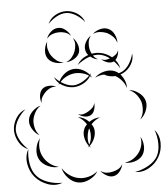

<svg xmlns="http://www.w3.org/2000/svg" viewBox="-152 -940 910 1043"><g transform="rotate(-5 303.0 -418.5)"><path d="M285 -589Q303 -621 339 -635.5Q375 -650 411 -644Q447 -638 477 -612.5Q507 -587 514 -551Q495 -583 467 -606Q439 -629 410 -634Q381 -639 347 -626Q313 -613 285 -589ZM172 -489Q178 -518 202 -541.5Q226 -565 256 -569Q285 -573 314.5 -556.5Q344 -540 357 -514Q335 -534 308.5 -541Q282 -548 259 -545Q235 -542 211.5 -528Q188 -514 172 -489ZM373 -512Q393 -533 425 -541Q457 -549 483 -538Q509 -527 525.5 -498.5Q542 -470 541 -441Q532 -469 513.5 -488Q495 -507 474 -516Q452 -525 425.5 -525Q399 -525 373 -512ZM72 -401Q64 -418 66.5 -440.5Q69 -463 82 -476Q96 -489 118.5 -490Q141 -491 158 -482Q139 -484 124 -476.5Q109 -469 99 -459Q88 -448 79.5 -434Q71 -420 72 -401ZM551 -429Q578 -427 603 -408.5Q628 -390 636 -364Q643 -338 631 -309Q619 -280 597 -264Q613 -286 615.5 -311Q618 -336 613 -357Q607 -378 591.5 -398Q576 -418 551 -429ZM45 -227Q23 -239 7.5 -264Q-8 -289 -5 -314Q-2 -339 19 -360Q40 -381 65 -387Q44 -373 33 -352Q22 -331 19 -311Q17 -291 22.5 -268.5Q28 -246 45 -227ZM356 -376Q359 -359 352.5 -339Q346 -319 331 -311Q316 -303 296 -307.5Q276 -312 263 -323Q279 -317 293.5 -321Q308 -325 319 -332Q331 -339 342 -349Q353 -359 356 -376ZM-22 -157Q-54 -169 -72.5 -201Q-91 -233 -91 -267Q-90 -301 -70.5 -332Q-51 -363 -19 -374Q-45 -353 -62.5 -323.5Q-80 -294 -81 -267Q-81 -239 -64.5 -209.5Q-48 -180 -22 -157ZM317 -135Q313 -139 309 -144Q305 -140 301 -137Q304 -142 307 -146Q292 -165 286.5 -191Q281 -217 290 -239Q295 -252 307 -264Q299 -277 287.5 -288Q276 -299 261 -307Q295 -303 321 -276Q350 -296 381 -295Q366 -290 354 -281.5Q342 -273 332 -262Q341 -250 344 -237Q349 -213 339.5 -188Q330 -163 312 -146Q314 -141 317 -135ZM312 -230Q306 -213 304.5 -192.5Q303 -172 310 -152Q320 -171 322 -192Q324 -213 320 -231Q319 -236 317 -241Q315 -235 312 -230ZM135 -47Q106 -43 75.5 -57Q45 -71 31 -96Q17 -122 22 -155Q27 -188 46 -210Q36 -183 38.5 -155.5Q41 -128 53 -108Q64 -87 85.5 -70Q107 -53 135 -47ZM670 -201Q696 -171 696.5 -128.5Q697 -86 677 -52Q658 -18 621 3Q584 24 545 17Q584 10 618.5 -9.5Q653 -29 669 -57Q684 -84 684 -124Q684 -164 670 -201ZM590 -171Q604 -149 605 -119.5Q606 -90 591 -69Q575 -48 546.5 -40Q518 -32 493 -39Q519 -41 539 -54Q559 -67 571 -83Q584 -100 590 -123Q596 -146 590 -171ZM147 41Q108 56 67 41.5Q26 27 -1 -4Q-28 -35 -35 -78.5Q-42 -122 -22 -157Q-29 -117 -22 -76.5Q-15 -36 7 -11Q28 14 67 28Q106 42 147 41ZM341 -5Q326 21 294.5 36.5Q263 52 233 47Q203 42 179 16.5Q155 -9 149 -39Q165 -13 189 3Q213 19 237 23Q261 28 289.5 21Q318 14 341 -5ZM479 -32Q476 -13 462 6Q448 25 428 29Q409 33 388.5 21.5Q368 10 357 -6Q373 6 390.5 7.5Q408 9 423 5Q439 2 454.5 -6.5Q470 -15 479 -32ZM147 -825Q159 -854 188 -870.5Q217 -887 248 -886Q280 -885 308 -866.5Q336 -848 346 -818Q326 -843 299.5 -859Q273 -875 248 -876Q223 -877 195.5 -862.5Q168 -848 147 -825ZM132 -746Q138 -766 156.5 -782.5Q175 -799 196 -799Q217 -800 236 -784.5Q255 -769 263 -750Q249 -765 231 -770.5Q213 -776 197 -775Q180 -775 162.5 -768.5Q145 -762 132 -746ZM382 -750Q398 -766 423.5 -772.5Q449 -779 469 -769Q489 -760 500.5 -736Q512 -712 510 -690Q504 -712 489.5 -726Q475 -740 459 -748Q443 -755 422.5 -757Q402 -759 382 -750ZM398 -610Q377 -613 357 -628.5Q337 -644 333 -665Q328 -686 340 -708.5Q352 -731 370 -742Q357 -725 355 -706Q353 -687 356 -670Q360 -653 369.5 -636.5Q379 -620 398 -610ZM271 -738Q287 -724 295.5 -700Q304 -676 297 -655Q289 -635 267 -622.5Q245 -610 223 -610Q243 -617 255.5 -632.5Q268 -648 274 -664Q280 -680 281 -699.5Q282 -719 271 -738ZM211 -610Q189 -605 163.5 -612.5Q138 -620 125 -639Q112 -658 115 -685Q118 -712 131 -730Q125 -708 130 -688Q135 -668 145 -653Q155 -638 171.5 -625Q188 -612 211 -610ZM510 -650Q511 -634 502.5 -615Q494 -596 479 -590Q463 -584 444 -591Q425 -598 414 -610Q429 -602 443 -604.5Q457 -607 469 -612Q481 -617 493 -625.5Q505 -634 510 -650ZM585 -626Q589 -595 572 -566.5Q555 -538 527 -524Q500 -509 466.5 -511.5Q433 -514 410 -535Q439 -523 469.5 -522Q500 -521 522 -532Q545 -544 561.5 -570Q578 -596 585 -626ZM353 -539Q343 -509 314 -490.5Q285 -472 253 -471Q221 -471 191.5 -488Q162 -505 151 -535Q172 -511 200 -496Q228 -481 253 -481Q278 -482 305.5 -498Q333 -514 353 -539Z"/></g></svg>

Font: Rubik Puddles
Style: Regular
Weight: 400
Designer: Hubert and Fischer, NaN
Foundry: Hubert and Fischer, NaN
Version: Version 2.200